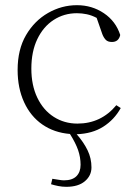

<svg xmlns="http://www.w3.org/2000/svg" viewBox="-20 -505 527 741"><path d="M177 206 182 185Q196 187 207.5 189Q219 191 227 191Q259 191 275 175Q291 159 291 131Q291 102 281.5 74.5Q272 47 250 12Q189 7 143.5 -24.5Q98 -56 73 -110.5Q48 -165 48 -235Q48 -314 80.5 -369.5Q113 -425 165.5 -455Q218 -485 277 -485Q335 -485 381 -454Q427 -423 444 -370Q438 -343 412 -343Q396 -343 388 -351.5Q380 -360 375 -373L353 -436Q334 -446 315 -450Q296 -454 277 -454Q227 -454 187 -428Q147 -402 124 -354Q101 -306 101 -240Q101 -176 124 -128Q147 -80 187.5 -54Q228 -28 279 -28Q370 -28 429 -99L446 -88Q421 -43 378.5 -16Q336 11 276 13Q303 44 318 75Q333 106 333 141Q333 173 307.5 194.5Q282 216 236 216Q220 216 205 213Q190 210 177 206Z"/></svg>

Font: Source Serif Pro Light
Style: Regular
Weight: 300
Designer: Frank Grießhammer
Foundry: Adobe Systems Incorporated
Version: Version 3.001;hotconv 1.0.111;makeotfexe 2.5.65597